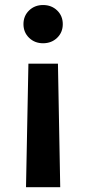

<svg xmlns="http://www.w3.org/2000/svg" viewBox="-20 -573 348 775"><path d="M85 182.6 94.7 -315.9H213.9L223.1 182.6ZM153.8 -398.4Q120.1 -398.4 97.4 -420.4Q74.7 -442.4 74.7 -475.6Q74.7 -508.8 97.4 -530.8Q120.1 -552.7 153.8 -552.7Q188 -552.7 210.7 -530.8Q233.4 -508.8 233.4 -475.6Q233.4 -442.4 210.7 -420.4Q188 -398.4 153.8 -398.4Z"/></svg>

Font: Inter 17pt SemiBold
Style: Regular
Weight: 600
Version: Version 4.001;git-66647c0bb